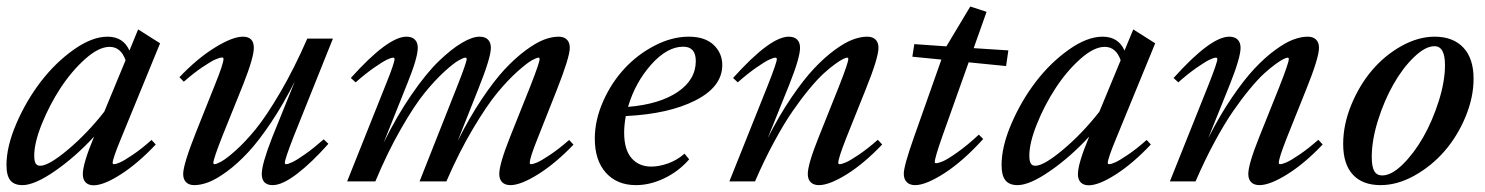

<svg xmlns="http://www.w3.org/2000/svg" viewBox="-24 -549 4493 581"><path d="M43.9 11.2Q19 11.2 7.3 -3.2Q-4.4 -17.6 -4.4 -49.8Q-4.4 -105.5 25.4 -174.8Q55.2 -244.1 99.4 -301.8Q143.6 -359.4 199 -398.7Q254.4 -438 301.3 -438Q349.1 -438 367.7 -396L394 -460L460.4 -418L342.8 -131.3Q316.9 -68.8 316.9 -56.2Q316.9 -52.2 320.8 -52.2Q327.1 -52.2 339.4 -57.6Q351.6 -63 377.7 -80.6Q403.8 -98.1 434.6 -125.5L447.3 -111.8Q393.6 -54.7 341.8 -21.5Q290 11.7 259.3 11.7Q243.7 11.7 235.1 2.9Q226.6 -5.9 226.6 -22Q226.6 -53.7 259.8 -133.3L260.7 -135.7Q204.6 -74.7 142.6 -31.7Q80.6 11.2 43.9 11.2ZM79.6 -78.1Q79.6 -62 83.7 -54.7Q87.9 -47.4 97.7 -47.4Q123.5 -47.4 181.9 -96.4Q240.2 -145.5 291.5 -210.9L356 -366.7Q341.8 -407.2 307.6 -407.2Q274.9 -407.2 233.6 -370.4Q192.4 -333.5 158.9 -282.2Q125.5 -231 102.5 -173.8Q79.6 -116.7 79.6 -78.1Z M564 11.2Q547.9 11.2 539.1 2.4Q530.3 -6.3 530.3 -22.5Q530.3 -51.3 569.3 -149.4L627.4 -294.9Q652.3 -356.4 652.3 -370.6Q652.3 -375 648.4 -375Q641.6 -375 628.9 -369.6Q616.2 -364.3 589.8 -346.7Q563.5 -329.1 532.2 -301.8L519 -315.4Q572.8 -372.1 626.2 -405Q679.7 -438 710.9 -438Q744.1 -438 744.1 -404.3Q744.1 -375 711.9 -293.5L649.9 -139.6Q621.6 -67.9 621.6 -56.2Q621.6 -52.2 625.5 -52.2Q630.9 -52.2 645.5 -60.1Q660.2 -67.9 689 -93.5Q717.8 -119.1 749.8 -158.2Q781.7 -197.3 824 -269.3Q866.2 -341.3 905.8 -432.1H983.4L863.8 -133.8Q837.9 -66.9 837.9 -56.6Q837.9 -52.2 841.8 -52.2Q847.7 -52.2 861.1 -58.6Q874.5 -64.9 900.1 -83Q925.8 -101.1 955.6 -127.4L969.7 -113.8Q919.4 -57.1 874.8 -22.9Q830.1 11.2 801.3 11.2Q768.1 11.2 768.1 -22.5Q768.1 -52.2 799.3 -132.3L868.2 -302.7Q833.5 -233.9 796.4 -178.5Q759.3 -123 727.1 -88.4Q694.8 -53.7 663.3 -30.5Q631.8 -7.3 607.9 2Q584 11.2 564 11.2Z M1026.4 0 1143.6 -293.5Q1169.9 -358.4 1169.9 -370.6Q1169.9 -374.5 1165.5 -374.5Q1159.7 -374.5 1146.5 -368.2Q1133.3 -361.8 1107.4 -343.8Q1081.5 -325.7 1052.2 -299.8L1037.6 -313Q1149.9 -438 1206.1 -438Q1222.7 -438 1231.4 -429.2Q1240.2 -420.4 1240.2 -404.3Q1240.2 -374 1208 -294.9L1136.7 -116.7Q1177.2 -198.7 1221.7 -263.2Q1266.1 -327.6 1304.2 -364.3Q1342.3 -400.9 1373.8 -419.4Q1405.3 -438 1427.2 -438Q1443.8 -438 1452.6 -429.2Q1461.4 -420.4 1461.4 -404.3Q1461.4 -374 1422.4 -277.3L1360.8 -122.1Q1396 -192.4 1433.3 -248.3Q1470.7 -304.2 1502.9 -338.9Q1535.2 -373.5 1566.7 -396.7Q1598.1 -419.9 1622.1 -429Q1646 -438 1666.5 -438Q1682.6 -438 1691.4 -429.2Q1700.2 -420.4 1700.2 -404.3Q1700.2 -376.5 1661.1 -277.3L1603.5 -131.8Q1579.1 -71.8 1579.1 -56.2Q1579.1 -52.2 1583 -52.2Q1589.4 -52.2 1601.8 -57.6Q1614.3 -63 1640.6 -80.6Q1667 -98.1 1698.2 -125.5L1711.4 -111.3Q1657.2 -54.7 1604.5 -21.7Q1551.8 11.2 1520.5 11.2Q1504.4 11.2 1495.6 2.4Q1486.8 -6.3 1486.8 -22.5Q1486.8 -52.2 1519 -133.3L1580.6 -287.6Q1608.9 -359.4 1608.9 -370.6Q1608.9 -374.5 1605 -374.5Q1600.1 -374.5 1585.4 -366.5Q1570.8 -358.4 1542 -332.8Q1513.2 -307.1 1481.2 -268.6Q1449.2 -230 1407.2 -159.4Q1365.2 -88.9 1326.7 0H1245.6L1359.4 -287.6Q1388.2 -360.4 1388.2 -370.6Q1388.2 -374.5 1383.8 -374.5Q1378.9 -374.5 1364.3 -366.5Q1349.6 -358.4 1321.3 -332.8Q1293 -307.1 1261.5 -268.6Q1230 -230 1189.5 -159.4Q1148.9 -88.9 1111.8 0Z M1900.4 11.2Q1843.3 11.2 1809.6 -26.1Q1775.9 -63.5 1775.9 -129.4Q1775.9 -185.1 1800.8 -241.7Q1825.7 -298.3 1865.5 -341.3Q1905.3 -384.3 1957.3 -411.1Q2009.3 -438 2060.5 -438Q2108.9 -438 2135.3 -413.3Q2161.6 -388.7 2161.6 -352.1Q2161.6 -286.6 2080.8 -245.4Q2000 -204.1 1869.6 -197.8Q1864.7 -169.9 1864.7 -147.9Q1864.7 -96.2 1887 -70.6Q1909.2 -44.9 1946.8 -44.9Q1970.2 -44.9 1997.3 -54.4Q2024.4 -64 2047.4 -84L2061.5 -66.9Q2030.3 -30.8 1986.8 -9.8Q1943.4 11.2 1900.4 11.2ZM2043.5 -407.7Q1994.6 -407.7 1946.3 -353.3Q1897.9 -298.8 1876.5 -225.6Q1971.2 -233.4 2026.4 -270.5Q2081.5 -307.6 2081.5 -364.3Q2081.5 -407.7 2043.5 -407.7Z M2183.1 0 2300.3 -293Q2326.7 -359.9 2326.7 -370.1Q2326.7 -374.5 2322.3 -374.5Q2316.4 -374.5 2303 -368.2Q2289.6 -361.8 2263.7 -343.8Q2237.8 -325.7 2208.5 -299.8L2194.3 -313Q2306.6 -438 2362.8 -438Q2379.4 -438 2388.2 -429.2Q2397 -420.4 2397 -404.3Q2397 -375 2365.2 -294.9L2299.3 -131.3Q2334 -199.7 2370.8 -253.9Q2407.7 -308.1 2439.5 -341.8Q2471.2 -375.5 2502 -397.9Q2532.7 -420.4 2556.4 -429.2Q2580.1 -438 2600.1 -438Q2616.7 -438 2625.5 -429.2Q2634.3 -420.4 2634.3 -404.3Q2634.3 -374 2595.2 -277.3L2537.1 -132.3Q2512.7 -70.3 2512.7 -56.6Q2512.7 -52.2 2516.6 -52.2Q2522.9 -52.2 2535.6 -57.6Q2548.3 -63 2574.7 -80.8Q2601.1 -98.6 2632.3 -126L2645.5 -111.8Q2591.3 -54.7 2538.6 -21.7Q2485.8 11.2 2454.1 11.2Q2438 11.2 2429.2 2.4Q2420.4 -6.3 2420.4 -22.5Q2420.4 -51.8 2453.1 -133.3L2514.6 -287.1Q2543 -358.9 2543 -370.6Q2543 -374.5 2539.1 -374.5Q2536.1 -374.5 2527.6 -370.6Q2519 -366.7 2503.2 -355.2Q2487.3 -343.8 2468.5 -326.7Q2449.7 -309.6 2424.8 -279.5Q2399.9 -249.5 2374.3 -212.4Q2348.6 -175.3 2318.6 -119.9Q2288.6 -64.5 2260.7 0Z M2745.1 11.2Q2729 11.2 2720 2.2Q2710.9 -6.8 2710.9 -23.4Q2710.9 -46.9 2741.7 -133.8L2824.7 -368.7L2736.8 -377.4L2742.7 -415.5L2839.8 -408.7L2912.1 -529.3L2961.4 -513.2L2922.4 -403.3L3027.3 -396.5L3020.5 -349.1L2907.2 -360.4L2827.1 -135.3Q2804.7 -71.3 2804.7 -59.1Q2804.7 -55.2 2808.6 -55.2Q2815.4 -55.2 2829.3 -61Q2843.3 -66.9 2873 -87.9Q2902.8 -108.9 2938 -141.6L2951.2 -128.4Q2890.6 -61.5 2834.2 -25.1Q2777.8 11.2 2745.1 11.2Z M3055.2 11.2Q3030.3 11.2 3018.6 -3.2Q3006.8 -17.6 3006.8 -49.8Q3006.8 -105.5 3036.6 -174.8Q3066.4 -244.1 3110.6 -301.8Q3154.8 -359.4 3210.2 -398.7Q3265.6 -438 3312.5 -438Q3360.4 -438 3378.9 -396L3405.3 -460L3471.7 -418L3354 -131.3Q3328.1 -68.8 3328.1 -56.2Q3328.1 -52.2 3332 -52.2Q3338.4 -52.2 3350.6 -57.6Q3362.8 -63 3388.9 -80.6Q3415 -98.1 3445.8 -125.5L3458.5 -111.8Q3404.8 -54.7 3353 -21.5Q3301.3 11.7 3270.5 11.7Q3254.9 11.7 3246.3 2.9Q3237.8 -5.9 3237.8 -22Q3237.8 -53.7 3271 -133.3L3272 -135.7Q3215.8 -74.7 3153.8 -31.7Q3091.8 11.2 3055.2 11.2ZM3090.8 -78.1Q3090.8 -62 3095 -54.7Q3099.1 -47.4 3108.9 -47.4Q3134.8 -47.4 3193.1 -96.4Q3251.5 -145.5 3302.7 -210.9L3367.2 -366.7Q3353 -407.2 3318.8 -407.2Q3286.1 -407.2 3244.9 -370.4Q3203.6 -333.5 3170.2 -282.2Q3136.7 -231 3113.8 -173.8Q3090.8 -116.7 3090.8 -78.1Z M3516.1 0 3633.3 -293Q3659.7 -359.9 3659.7 -370.1Q3659.7 -374.5 3655.3 -374.5Q3649.4 -374.5 3636 -368.2Q3622.6 -361.8 3596.7 -343.8Q3570.8 -325.7 3541.5 -299.8L3527.3 -313Q3639.6 -438 3695.8 -438Q3712.4 -438 3721.2 -429.2Q3730 -420.4 3730 -404.3Q3730 -375 3698.2 -294.9L3632.3 -131.3Q3667 -199.7 3703.9 -253.9Q3740.7 -308.1 3772.5 -341.8Q3804.2 -375.5 3835 -397.9Q3865.7 -420.4 3889.4 -429.2Q3913.1 -438 3933.1 -438Q3949.7 -438 3958.5 -429.2Q3967.3 -420.4 3967.3 -404.3Q3967.3 -374 3928.2 -277.3L3870.1 -132.3Q3845.7 -70.3 3845.7 -56.6Q3845.7 -52.2 3849.6 -52.2Q3856 -52.2 3868.7 -57.6Q3881.3 -63 3907.7 -80.8Q3934.1 -98.6 3965.3 -126L3978.5 -111.8Q3924.3 -54.7 3871.6 -21.7Q3818.8 11.2 3787.1 11.2Q3771 11.2 3762.2 2.4Q3753.4 -6.3 3753.4 -22.5Q3753.4 -51.8 3786.1 -133.3L3847.7 -287.1Q3876 -358.9 3876 -370.6Q3876 -374.5 3872.1 -374.5Q3869.1 -374.5 3860.6 -370.6Q3852.1 -366.7 3836.2 -355.2Q3820.3 -343.8 3801.5 -326.7Q3782.7 -309.6 3757.8 -279.5Q3732.9 -249.5 3707.3 -212.4Q3681.6 -175.3 3651.6 -119.9Q3621.6 -64.5 3593.8 0Z M4153.8 11.2Q4099.1 11.2 4069.8 -20.5Q4040.5 -52.2 4040.5 -113.3Q4040.5 -171.9 4064.9 -231.4Q4089.4 -291 4127.7 -336.2Q4166 -381.3 4216.8 -409.7Q4267.6 -438 4317.4 -438Q4373 -438 4404.1 -405Q4435.1 -372.1 4435.1 -311Q4435.1 -253.9 4410.4 -194.8Q4385.7 -135.7 4346.4 -90.8Q4307.1 -45.9 4255.6 -17.3Q4204.1 11.2 4153.8 11.2ZM4158.7 -18.1Q4186.5 -18.1 4220.5 -51.3Q4254.4 -84.5 4282.5 -133.5Q4310.5 -182.6 4329.6 -242.7Q4348.6 -302.7 4348.6 -352.1Q4348.6 -409.2 4316.9 -409.2Q4289.1 -409.2 4254.9 -376.2Q4220.7 -343.3 4192.9 -294.4Q4165 -245.6 4146 -185.3Q4127 -125 4127 -74.2Q4127 -44.9 4134.5 -31.5Q4142.1 -18.1 4158.7 -18.1Z"/></svg>

Font: Elstob 14pt Medium
Style: Italic
Weight: 500
Italic angle: -20°
Designer: Peter S. Baker
Version: Version 1.015